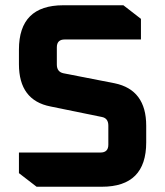

<svg xmlns="http://www.w3.org/2000/svg" viewBox="-20 -710 628 730"><path d="M52 -51.7V-130.1H362.1Q391.9 -130.1 391.9 -159.9V-232.4Q391.9 -260.7 367 -265.3L172 -305.2Q52 -328.5 52 -465.8V-521.6Q52 -690 220.4 -690H449.1L515.9 -638.3V-559.9H226.1Q196.1 -559.9 196.1 -530.1V-464.7Q196.1 -436.9 220.9 -431.5L415.9 -393.4Q535.9 -368.6 535.9 -232.1V-168.4Q535.9 0 367.5 0H119.1Z"/></svg>

Font: Oxanium ExtraLight
Style: Regular
Weight: 200
Designer: Severin Meyer
Version: Version 2.000